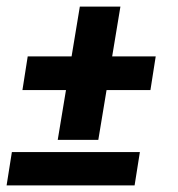

<svg xmlns="http://www.w3.org/2000/svg" viewBox="-20 -562 540 582"><path d="M155 -138 180 -289H48L64 -391H197L222 -542H345L320 -391H452L436 -289H303L278 -138ZM0 0 16 -101H404L388 0Z"/></svg>

Font: Iosevka SS04 Heavy
Style: Italic
Weight: 900
Italic angle: -9°
Monospace: yes
Designer: Belleve Invis
Foundry: Belleve Invis
Version: Version 19.0.0; ttfautohint (v1.8.4)